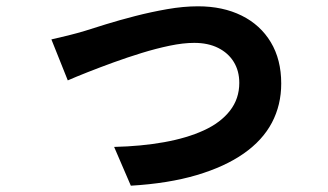

<svg xmlns="http://www.w3.org/2000/svg" viewBox="-20 -548 1040 609"><path d="M143 -423Q166 -428 196 -435.5Q226 -443 249 -450Q274 -458 316 -471Q358 -484 408.5 -497Q459 -510 510.5 -519Q562 -528 608 -528Q687 -528 746.5 -498.5Q806 -469 839 -414Q872 -359 872 -283Q872 -215 842.5 -159Q813 -103 753 -61Q693 -19 603.5 7.5Q514 34 395 41L342 -82Q428 -84 500.5 -97Q573 -110 626.5 -134.5Q680 -159 709.5 -197Q739 -235 739 -285Q739 -323 721.5 -351.5Q704 -380 672 -396Q640 -412 596 -412Q561 -412 518 -403Q475 -394 429.5 -380Q384 -366 340 -350Q296 -334 258 -319Q220 -304 195 -293Z"/></svg>

Font: Farlight84_Sys_V01
Style: Bold
Weight: 700
Designer: Monotype Design Team, Nadine Chahine and Nizar Qandah
Foundry: Monotype Imaging Inc.
Version: Version 2.004;October 31, 2024;FontCreator 14.0.0.2814 64-bi